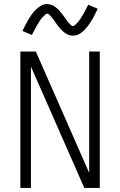

<svg xmlns="http://www.w3.org/2000/svg" viewBox="-20 -923 590 943"><path d="M80 0V-670H156L418 -74V-670H470V0H394L132 -596V0ZM338 -748Q332 -748 326 -749Q320 -750 314.5 -752.5Q309 -755 303.5 -758.5Q298 -762 293.5 -765.5Q289 -769 284.5 -773.5Q280 -778 276 -782.5Q272 -787 268 -792Q264 -797 260.5 -802Q257 -807 253 -812.5Q249 -818 245.5 -823Q242 -828 238 -833Q234 -838 230.5 -842Q227 -846 222 -851Q217 -856 212 -856Q208 -856 205 -853.5Q202 -851 199.5 -848.5Q197 -846 193 -842Q189 -838 187 -836Q185 -834 183.5 -832Q182 -830 180 -827.5Q178 -825 176 -822Q174 -819 172.5 -816Q171 -813 169 -810Q167 -807 164.5 -803.5Q162 -800 160 -796Q158 -792 156 -788Q154 -784 151.5 -779.5Q149 -775 146.5 -770.5Q144 -766 141.5 -761Q139 -756 137 -751L90 -771Q99 -789 107 -804.5Q115 -820 123 -833Q131 -846 138.5 -856Q146 -866 157.5 -877Q169 -888 182.5 -895.5Q196 -903 212 -903Q218 -903 224 -901.5Q230 -900 235.5 -898Q241 -896 246.5 -892.5Q252 -889 256.5 -885Q261 -881 265.5 -877Q270 -873 274 -868Q278 -863 282 -858Q286 -853 289.5 -848.5Q293 -844 297 -838.5Q301 -833 304.5 -827.5Q308 -822 312 -817.5Q316 -813 319.5 -809Q323 -805 328 -800Q333 -795 338 -795Q342 -795 345 -797.5Q348 -800 350.5 -802Q353 -804 357 -808.5Q361 -813 363 -815Q365 -817 366.5 -819Q368 -821 370 -823.5Q372 -826 374 -829Q376 -832 377.5 -835Q379 -838 381 -841Q383 -844 385.5 -847.5Q388 -851 390 -855Q392 -859 394 -863Q396 -867 398.5 -871.5Q401 -876 403.5 -880.5Q406 -885 408.5 -890Q411 -895 413 -900L460 -880Q451 -861 443 -845.5Q435 -830 427 -817.5Q419 -805 411.5 -795Q404 -785 392.5 -773.5Q381 -762 367.5 -755Q354 -748 338 -748Z"/></svg>

Font: Lode Dark Term
Style: Regular
Weight: 400
Monospace: yes
Designer: Belleve Invis
Foundry: Belleve Invis
Version: Version 29.2.0